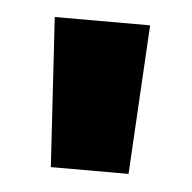

<svg xmlns="http://www.w3.org/2000/svg" viewBox="-31 -831 283 283"><g transform="rotate(5 110.5 -689.5)"><path d="M53.3 -579.3 39.8 -800.2H180.9L168.3 -579.3Z"/></g></svg>

Font: Poppins Variable
Style: Regular
Weight: 100
Designer: Jonny Pinhorn
Foundry: Indian Type Foundry
Version: Version 6.000